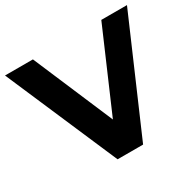

<svg xmlns="http://www.w3.org/2000/svg" viewBox="-160 -872 1067 1043"><g transform="rotate(-30 373.5 -350.0)"><path d="M595 -700 379 -200 166 -700H-9L293 0H453L756 -700Z"/></g></svg>

Font: Talent SemiBold
Style: Bold
Weight: 700
Designer: Mike Powis
Version: Version 1.001;hotconv 1.0.109;makeotfexe 2.5.65596